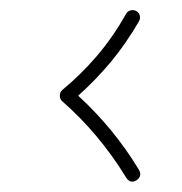

<svg xmlns="http://www.w3.org/2000/svg" viewBox="-20 -496 360 379"><path d="M249.5 -140.1Q236.8 -132.8 229 -145.5Q175.8 -232.4 102.5 -296.4Q97.7 -300.8 98.1 -307.9Q98.6 -314.9 103 -318.4Q139.6 -348.6 171.4 -385.7Q203.1 -422.9 229 -468.8Q231.9 -474.1 238 -475.6Q244.1 -477.1 249 -474.1Q254.4 -471.2 255.9 -465.3Q257.3 -459.5 254.4 -454.1Q229 -410.2 199 -374Q168.9 -337.9 134.3 -307.1Q168.5 -275.9 198.7 -239.3Q229 -202.6 254.4 -160.6Q261.2 -148.4 249.5 -140.1Z"/></svg>

Font: Mikhak ExtraLight
Style: Regular
Weight: 200
Designer: Amin Abedi
Version: Version 3.3